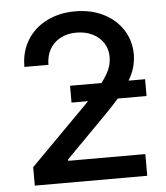

<svg xmlns="http://www.w3.org/2000/svg" viewBox="-52 -763 699 809"><g transform="rotate(-5 297.5 -358.5)"><path d="M62.5 -78.1 307.6 -325.2 316.9 -335H247.1V-406.2H379.9Q402.3 -435.1 413.1 -460.2Q423.8 -485.4 423.8 -512.7Q423.8 -546.9 406.7 -572.8Q389.6 -598.6 359.9 -612.8Q330.1 -627 293 -627Q254.4 -627 225.1 -611.3Q195.8 -595.7 179.9 -567.4Q164.1 -539.1 164.1 -502H62.5Q62 -565.4 91.8 -614.3Q121.6 -663.1 174.8 -689.9Q228 -716.8 294.9 -716.8Q362.3 -716.8 414.8 -690.7Q467.3 -664.6 496.6 -618.7Q525.9 -572.8 526.4 -515.6Q525.9 -486.8 518.6 -460.4Q511.2 -434.1 494.6 -406.2H564.5V-335H442.4Q409.2 -296.4 355.5 -243.2L211.9 -97.7V-91.8H538.1V0H62.5Z"/></g></svg>

Font: Pretendard JP Medium
Style: Regular
Weight: 500
Designer: Base glyphs from Inter by Rasmus Andersson; Hangeul glyphs from Noto Sans CJK(Source Han Sans) by Jang Soo-young and Kan
Foundry: Kil Hyung-jin
Version: Version 1.309